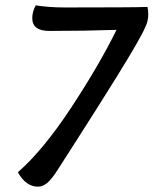

<svg xmlns="http://www.w3.org/2000/svg" viewBox="-20 -690 614 720"><path d="M47 -44Q142 -127 247 -286.5Q352 -446 417 -578Q295 -574 165 -574Q101 -574 101 -622Q101 -646 114 -670Q162 -662 224 -662Q483 -662 533 -664Q536 -650 536 -637Q536 -610 525 -589Q516 -567 488.5 -519.5Q461 -472 419.5 -405Q378 -338 344 -284.5Q310 -231 262.5 -156.5Q215 -82 200 -59Q173 -16 156 -3Q139 10 123 10Q77 10 47 -44Z"/></svg>

Font: Overlock
Style: Bold Italic
Weight: 700
Version: Version 1.001